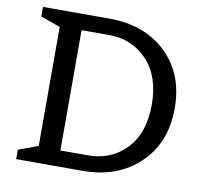

<svg xmlns="http://www.w3.org/2000/svg" viewBox="-79 -791 936 877"><g transform="rotate(10 389.5 -353.0)"><path d="M359 0H51V-44L142 -77V-629L51 -662V-706H360Q522 -706 623 -610Q724 -514 724 -354Q724 -194 622.5 -97Q521 0 359 0ZM243 -74H371Q479 -74 548.5 -147.5Q618 -221 618 -352Q618 -483 548 -557.5Q478 -632 371 -632H243Z"/></g></svg>

Font: Belgrano
Style: Regular
Weight: 400
Designer: Daniel Hernandez
Foundry: Daniel Hernndez
Version: Version 1.003